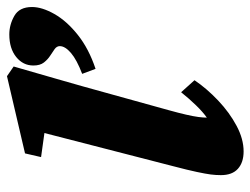

<svg xmlns="http://www.w3.org/2000/svg" viewBox="-105 -619 731 561"><g transform="rotate(-90 260.5 -338.5)"><path d="M98.6 7.8Q66.4 7.8 47.9 -8.8Q29.3 -25.4 29.3 -58.6Q29.3 -73.2 31.2 -88.4Q33.2 -103.5 38.6 -128.9Q43.9 -154.3 55.7 -199.2L152.3 -574.2L82 -584L92.8 -630.9L318.4 -683.6L346.7 -664.1Q326.2 -593.8 311.5 -542Q296.9 -490.2 288.1 -460L218.8 -210Q210.9 -181.6 206.1 -160.6Q201.2 -139.6 199.2 -124.5Q197.3 -109.4 197.3 -99.6Q213.9 -111.3 232.9 -130.9Q252 -150.4 271.5 -174.8L306.6 -135.7Q282.2 -99.6 247.1 -66.4Q211.9 -33.2 173.3 -12.7Q134.8 7.8 98.6 7.8ZM339.8 -424.8 325.2 -463.9Q366.2 -479.5 386.2 -496.6Q406.2 -513.7 406.2 -529.3Q406.2 -538.1 397.5 -544.4Q388.7 -550.8 377.9 -557.6Q367.2 -564.5 358.4 -575.7Q349.6 -586.9 349.6 -606.4Q349.6 -636.7 374.5 -656.7Q399.4 -676.8 440.4 -676.8Q468.8 -676.8 494.6 -662.1Q520.5 -647.5 520.5 -610.4Q520.5 -581.1 500 -544.9Q479.5 -508.8 439 -476.6Q398.4 -444.3 339.8 -424.8Z"/></g></svg>

Font: Crimson Pro Black
Style: Italic
Weight: 900
Italic angle: -12°
Designer: Jacques Le Bailly
Foundry: Baron von Fonthausen
Version: Version 1.003